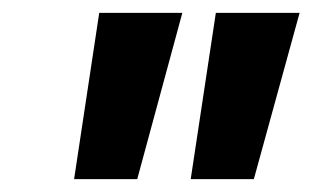

<svg xmlns="http://www.w3.org/2000/svg" viewBox="-20 -734 485 298"><path d="M276 -456H374L445 -714H315ZM95 -456H193L263 -714H134Z"/></svg>

Font: Noto Sans ExtraCondensed
Style: Bold Italic
Weight: 700
Width: 2
Italic angle: -12°
Designer: Monotype Design Team
Foundry: Monotype Imaging Inc.
Version: Version 2.013